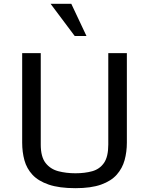

<svg xmlns="http://www.w3.org/2000/svg" viewBox="-20 -988 791 1019"><path d="M380.4 10.7Q293.9 10.7 238.5 -8.3Q183.1 -27.3 152.3 -60.5Q121.6 -93.8 109.6 -137.5Q97.7 -181.2 97.7 -231V-706.1H196.3V-220.7Q196.3 -155.8 221.9 -123Q247.6 -90.3 289.6 -79.3Q331.5 -68.4 380.4 -68.4Q430.2 -68.4 469.5 -79.3Q508.8 -90.3 531.7 -123Q554.7 -155.8 554.7 -220.7V-706.1H653.3V-231Q653.3 -182.1 641.4 -138.4Q629.4 -94.7 599.6 -61Q569.8 -27.3 516.6 -8.3Q463.4 10.7 380.4 10.7ZM358.4 -967.8 439 -796.9H376.5L248.5 -967.8Z"/></svg>

Font: Monda
Style: Regular
Weight: 400
Designer: Vernon Adams
Foundry: Vernon Adams
Version: Version 2.100; ttfautohint (v1.8.3)